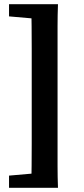

<svg xmlns="http://www.w3.org/2000/svg" viewBox="-20 -735 399 914"><path d="M256 -715Q254 -663 254 -610.5Q254 -558 254 -504.5Q254 -451 254 -398V-158Q254 -105 254 -52Q254 1 254 54Q254 107 256 159H129Q130 108 130.5 55Q131 2 131 -51Q131 -104 131 -158V-398Q131 -450 131 -503Q131 -556 130.5 -609Q130 -662 129 -715ZM193 -715V-644H172L23 -657V-715ZM193 88V159H23V101L172 88Z"/></svg>

Font: Source Serif 4 18pt
Style: Bold
Weight: 700
Designer: Frank Grießhammer
Foundry: Adobe Systems Incorporated
Version: Version 4.004;hotconv 1.0.116;makeotfexe 2.5.65601